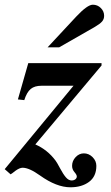

<svg xmlns="http://www.w3.org/2000/svg" viewBox="-63 -717 472 815"><path d="M13 -295 57 -449H368V-439L87 -104Q139 -81 173 -35Q179 -27 192 -2.5Q205 22 216.5 35.5Q228 49 241 49Q251 49 257 44Q263 39 263 32Q263 25 253 13.5Q243 2 243 -13Q243 -34 258 -50Q273 -66 293 -66Q314 -66 330 -50Q346 -34 346 -13Q346 32 315 55Q284 78 236 78Q177 78 107 28Q61 -5 33 -5Q20 -5 1 9Q-11 19 -18 23L-43 1L249 -353H113Q84 -353 67.5 -339.5Q51 -326 40 -292ZM188 -516H139L261 -647Q308 -697 331 -697Q351 -697 365 -683Q379 -669 379 -650Q379 -636 370.5 -626Q362 -616 340 -603Z"/></svg>

Font: STIX
Style: Bold Italic
Weight: 700
Italic angle: -16.33°
Designer: MicroPress Inc., with final additions and corrections provided by Coen Hoffman, Elsevier (retired)
Version: Version 1.1.1